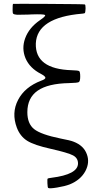

<svg xmlns="http://www.w3.org/2000/svg" viewBox="-20 -800 500 1018"><path d="M349.6 177.7Q407.2 154.3 432.6 107.4Q457 61.5 440.4 17.6Q423.8 -28.3 370.1 -48.8Q353.5 -55.7 301.8 -65.4Q196.3 -86.9 160.6 -115.7Q125 -144.5 125 -205.1Q125 -281.2 179.7 -319.3Q234.4 -357.4 346.7 -359.4Q390.6 -360.4 397.9 -364.7Q405.3 -369.1 405.3 -394Q405.3 -418.9 399.9 -422.9Q394.5 -426.8 360.4 -427.7Q166 -433.6 169.9 -569.3Q175.8 -707 415 -727.5H416Q428.7 -728.5 430.7 -731.9Q432.6 -735.4 433.6 -753.9Q433.6 -756.8 433.6 -757.8Q433.6 -775.4 429.7 -776.4Q422.9 -778.3 236.3 -779.3Q49.8 -780.3 48.8 -779.3Q46.9 -777.3 46.9 -750Q46.9 -748 46.9 -744.1Q46.9 -730.5 49.8 -727.5Q54.7 -722.7 71.3 -721.7Q83 -721.7 128.9 -722.7Q141.6 -723.6 148.4 -723.6Q210.9 -725.6 218.3 -720.7Q225.6 -715.8 192.4 -693.4Q133.8 -653.3 113.3 -596.7Q93.8 -543 115.2 -491.2Q137.7 -438.5 197.3 -408.2Q220.7 -395.5 220.7 -387.7Q220.7 -379.9 198.2 -372.1Q111.3 -338.9 75.7 -270Q40 -201.2 69.3 -123Q86.9 -77.1 124 -53.7Q161.1 -30.3 250 -10.7Q340.8 9.8 367.2 23.9Q393.6 38.1 393.6 66.4Q393.6 125 252.9 142.6Q235.4 144.5 232.4 147.5Q230.5 149.4 231.4 171.9Q232.4 194.3 235.4 196.3Q241.2 201.2 282.7 194.3Q324.2 187.5 349.6 177.7Z"/></svg>

Font: Bpmf GenWan Min R
Style: R
Weight: 400
Foundry: But Ko
Version: Version 1.320